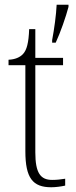

<svg xmlns="http://www.w3.org/2000/svg" viewBox="-20 -780 319 810"><path d="M200 -611V-600H215C235 -643 258 -709 269 -751V-760H219C217 -717 209 -659 200 -611ZM196 10C215 10 237 7 255 3V-26C235 -23 221 -21 200 -21C151 -21 129 -50 129 -137V-505H246V-536H129V-657H103C101 -600 93 -569 77 -552C64 -538 43 -529 16 -528V-505H87V-142C87 -29 118 10 196 10Z"/></svg>

Font: Noto Serif Bengali SemiCondensed ExtraLight
Style: Regular
Weight: 200
Width: 4
Designer: Juan Bruce, Universal Thirst, Indian Type Foundry and the Monotype Design Team.
Foundry: Monotype Imaging Inc.
Version: Version 2.003